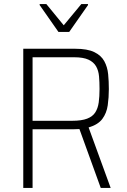

<svg xmlns="http://www.w3.org/2000/svg" viewBox="-20 -929 630 949"><path d="M95 0V-688H352Q412 -688 446 -671.5Q480 -655 495.5 -626.5Q511 -598 514.5 -562.5Q518 -527 518 -489Q518 -447 512.5 -408.5Q507 -370 486 -341.5Q465 -313 418 -299L527 0H478L369 -301L392 -293Q384 -292 371 -291Q358 -290 341 -290H141V0ZM141 -332H337Q383 -332 410.5 -342.5Q438 -353 451 -373.5Q464 -394 468 -423Q472 -452 472 -489Q472 -523 469.5 -551.5Q467 -580 455 -601Q443 -622 417.5 -634Q392 -646 346 -646H141ZM269 -771 176 -904V-909H209L295 -804L382 -909H415V-904L322 -771Z"/></svg>

Font: Saira SemiCondensed ExtraLight
Style: Regular
Weight: 250
Width: 4
Designer: Hector Gatti with collaboration of the Omnibus-Type team
Foundry: Omnibus-Type
Version: Version 1.101